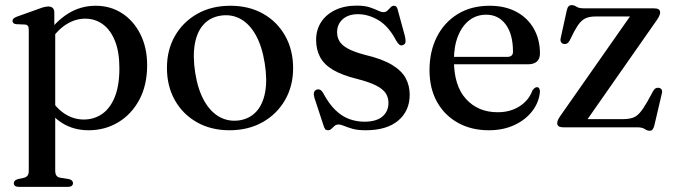

<svg xmlns="http://www.w3.org/2000/svg" viewBox="-20 -498 2634 751"><path d="M192.5 -449V-386.5L196 -378.5V169.5Q196 182 200.8 188.8Q205.5 195.5 215 197L249.5 202.5Q257.5 204.5 261.5 208.5Q265.5 212.5 265.5 218.5Q265.5 225 260.5 229Q255.5 233 245 233H54Q44 233 39 229Q34 225 34 218.5Q34 212.5 38 208.8Q42 205 50 202.5L73.5 197.5Q83 195 87.8 188.8Q92.5 182.5 92.5 170V-382Q92.5 -392 89 -396.8Q85.5 -401.5 77.5 -402L43 -403.5Q35.5 -404.5 32.2 -407.8Q29 -411 29 -416Q29 -422 32.8 -425.5Q36.5 -429 46.5 -433L130.5 -463Q144.5 -468.5 153.2 -470.5Q162 -472.5 169 -472.5Q181 -472.5 186.8 -466.2Q192.5 -460 192.5 -449ZM173.5 -334 159 -357.5Q197 -414 246.2 -444.8Q295.5 -475.5 354 -475.5Q412 -475.5 457.5 -446Q503 -416.5 529.2 -364Q555.5 -311.5 555.5 -243Q555.5 -164.5 524.8 -107.5Q494 -50.5 442.2 -19.5Q390.5 11.5 326.5 11.5Q268.5 11.5 223.5 -16.5Q178.5 -44.5 150.5 -97.5L173 -119.5Q198 -76 232.8 -53.2Q267.5 -30.5 308 -30.5Q347.5 -30.5 379 -52Q410.5 -73.5 428.8 -118.2Q447 -163 447 -230.5Q447 -295.5 429.5 -338.5Q412 -381.5 382 -403.2Q352 -425 313 -425Q274.5 -425 239 -402.5Q203.5 -380 173.5 -334Z M881.5 -475.5Q953.5 -475.5 1008.8 -444.5Q1064 -413.5 1095.2 -358.2Q1126.5 -303 1126.5 -231Q1126.5 -161.5 1094.8 -106.5Q1063 -51.5 1007 -20Q951 11.5 877.5 11.5Q805.5 11.5 750.2 -19.8Q695 -51 664 -106Q633 -161 633 -232.5Q633 -303 664.5 -357.8Q696 -412.5 751.8 -444Q807.5 -475.5 881.5 -475.5ZM915 -27Q956 -33 982 -61Q1008 -89 1017 -137Q1026 -185 1015.5 -250.5Q1005 -316.5 980.8 -360.2Q956.5 -404 921.5 -423.5Q886.5 -443 844.5 -437Q803 -431 777 -403Q751 -375 742.2 -326.8Q733.5 -278.5 743.5 -213.5Q754 -147.5 778.5 -104Q803 -60.5 838 -41Q873 -21.5 915 -27Z M1380 -442.5Q1342.5 -442.5 1320.5 -422.8Q1298.5 -403 1298.5 -372Q1298.5 -352.5 1307.8 -336.8Q1317 -321 1340.5 -308Q1364 -295 1407.5 -283.5Q1475 -267.5 1513 -244.5Q1551 -221.5 1566.8 -192.2Q1582.5 -163 1582.5 -127.5Q1582.5 -64.5 1537.8 -26.5Q1493 11.5 1410.5 11.5Q1379.5 11.5 1359.2 5.8Q1339 0 1326 -5.5Q1313 -11 1304 -11Q1294.5 -11 1288.2 -5.2Q1282 0.5 1276.2 6Q1270.5 11.5 1262.5 11.5Q1256 11.5 1252.5 7.8Q1249 4 1246 -5.5L1210 -115Q1206.5 -127 1208 -135.2Q1209.5 -143.5 1217.5 -147Q1226 -150 1232.2 -146.8Q1238.5 -143.5 1243.5 -135Q1266 -92.5 1291.5 -67.8Q1317 -43 1345.8 -32.5Q1374.5 -22 1405 -22Q1452 -22 1475.8 -42.2Q1499.5 -62.5 1499.5 -95.5Q1499.5 -115.5 1489.5 -132Q1479.5 -148.5 1453 -162.5Q1426.5 -176.5 1378 -189Q1318.5 -203.5 1283 -224.5Q1247.5 -245.5 1232 -274.8Q1216.5 -304 1216.5 -342Q1216.5 -381.5 1236.2 -411.8Q1256 -442 1291.8 -459Q1327.5 -476 1375 -476Q1406 -476 1425.8 -469.5Q1445.5 -463 1458 -456.8Q1470.5 -450.5 1479.5 -450.5Q1489.5 -450.5 1495.8 -456.8Q1502 -463 1507.8 -469.2Q1513.5 -475.5 1521 -475.5Q1526.5 -475.5 1530.2 -471.8Q1534 -468 1536 -458.5L1564 -356Q1567 -342.5 1566.2 -334Q1565.5 -325.5 1556.5 -322Q1548.5 -318.5 1542.5 -323Q1536.5 -327.5 1530 -338.5Q1500.5 -395 1460.8 -418.8Q1421 -442.5 1380 -442.5Z M2092 -288.5Q2092 -268 2080 -257.2Q2068 -246.5 2044.5 -246.5H1726V-275.5H1964Q1986.5 -275.5 1986.5 -295.5Q1986.5 -364.5 1958 -402.5Q1929.5 -440.5 1882 -440.5Q1844 -440.5 1815.8 -418.8Q1787.5 -397 1771.5 -357Q1755.5 -317 1755.5 -262.5Q1755.5 -162.5 1802.8 -110.8Q1850 -59 1926.5 -59Q1976 -59 2012.2 -82.2Q2048.5 -105.5 2062.5 -144Q2068 -151.5 2072 -154.2Q2076 -157 2080.5 -157Q2086.5 -157 2089.2 -151.8Q2092 -146.5 2092 -139.5Q2088.5 -98 2062 -63.5Q2035.5 -29 1991.8 -8.8Q1948 11.5 1892 11.5Q1823.5 11.5 1771 -17.8Q1718.5 -47 1689.2 -99.8Q1660 -152.5 1660 -223.5Q1660 -296.5 1688.5 -353.2Q1717 -410 1770 -442.8Q1823 -475.5 1895.5 -475.5Q1955.5 -475.5 1999.8 -451.8Q2044 -428 2068 -385.8Q2092 -343.5 2092 -288.5Z M2549.5 -420 2266 -14.5 2248 -32H2415.5Q2438.5 -32 2454 -37Q2469.5 -42 2482.5 -56.8Q2495.5 -71.5 2511.5 -99.5L2534.5 -141.5Q2539.5 -150 2545 -152.8Q2550.5 -155.5 2557 -154.5Q2564.5 -153 2567.8 -147.8Q2571 -142.5 2569 -133.5L2539.5 -7.5Q2536.5 4 2532.2 8.8Q2528 13.5 2521 13.5Q2512 13.5 2502 6.8Q2492 0 2472.5 0H2185.5Q2171 0 2165.2 -4.2Q2159.5 -8.5 2159.5 -15.5Q2159.5 -21.5 2162.2 -28.2Q2165 -35 2172 -45L2454.5 -448.5L2470.5 -433.5H2309.5Q2289 -433.5 2274.8 -428.2Q2260.5 -423 2249.2 -410.2Q2238 -397.5 2225.5 -374L2208 -339Q2203.5 -331 2198.2 -328Q2193 -325 2185.5 -326Q2178 -327.5 2174.5 -333.5Q2171 -339.5 2173 -348.5L2196.5 -455.5Q2199 -468 2203.8 -473Q2208.5 -478 2216 -478Q2225.5 -478 2234.8 -471.8Q2244 -465.5 2263 -465.5H2535.5Q2550.5 -465.5 2556.2 -461.5Q2562 -457.5 2562 -449.5Q2562 -444 2559.2 -437.2Q2556.5 -430.5 2549.5 -420Z"/></svg>

Font: Fraunces 36pt
Style: Regular
Weight: 400
Version: Version 1.000;[b76b70a41]